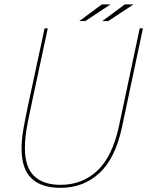

<svg xmlns="http://www.w3.org/2000/svg" viewBox="-20 -870 688 898"><path d="M551 -277.5Q520 -130 445.2 -60.8Q370.5 8.5 263.5 8.5Q173 8.5 127 -36Q81 -80.5 81 -174Q81 -217.5 89.2 -265.2Q97.5 -313 114 -390.5L188.5 -737.5H203.5L130.5 -397Q119 -342 111.2 -304Q103.5 -266 100 -236.5Q96.5 -207 96.5 -177Q96.5 -88 139.5 -46.8Q182.5 -5.5 263.5 -5.5Q365 -5.5 435.8 -72.2Q506.5 -139 537 -283L633.5 -737.5H648.5ZM351 -771.5 456.5 -849.5H497L379 -771.5ZM458.5 -771.5 564 -849.5H604.5L486.5 -771.5Z"/></svg>

Font: Epilogue Thin
Style: Italic
Weight: 250
Italic angle: -12°
Designer: Tyler Finck
Foundry: Etcetera Type Co
Version: Version 2.112